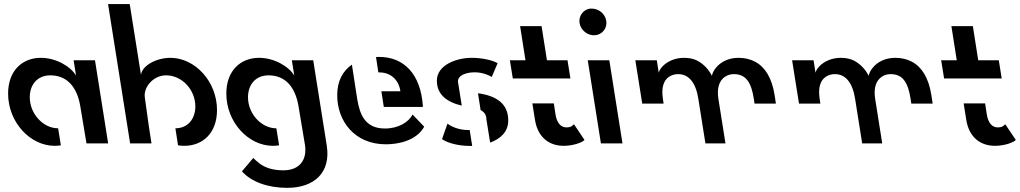

<svg xmlns="http://www.w3.org/2000/svg" viewBox="-20 -708 5036 948"><path d="M376.5 -183 407 0H514L449 -410.5H343.5L355.5 -334.5C329.5 -379.5 257 -422.5 181.5 -422.5C91 -422.5 20 -360 20 -246C20 -104.5 129 12 250 12C260.5 12 270.5 11 280.5 9.5L267 -74.5C193 -74.5 127 -146 127 -228C127 -290.5 165 -336 228.5 -336C308.5 -336 360 -282 376.5 -183Z M728 0 715 -84 695 -227.5C688 -278.5 737.5 -336 800 -336C879 -336 944.5 -264.5 944.5 -182.5C944.5 -120 906.5 -74.5 846 -74.5L859 9.5C869.5 11 879.5 12 890 12C980.5 12 1051.5 -50.5 1051.5 -164.5C1051.5 -306 942.5 -422.5 821.5 -422.5C753.5 -422.5 682.5 -385.5 676 -339L620.5 -688H513.5L622.5 0Z M1454 -183 1484.5 0 1485.5 5C1498 82 1458.5 133 1379 133C1324.5 133 1287 118.5 1262 99.5C1249.5 90 1239 80.5 1230.5 72L1174.5 138C1221 190.5 1304 219.5 1397.5 219.5C1533 219.5 1614 143 1593.5 11.5L1590.5 -7.5L1526.5 -410.5H1421L1433 -334.5C1407 -379.5 1334.5 -422.5 1259 -422.5C1168.5 -422.5 1097.5 -360 1097.5 -246C1097.5 -104.5 1206.5 12 1327.5 12C1338 12 1348 11 1358 9.5L1344.5 -74.5C1270.5 -74.5 1204.5 -146 1204.5 -228C1204.5 -290.5 1242.5 -336 1306 -336C1386 -336 1437.5 -282 1454 -183Z M1744 -217.5 1717.5 -389C1671 -356 1645 -307.5 1645 -237.5C1645 -112 1729 4.5 1885.5 4.5C1945 4.5 2036 -12.5 2074.5 -82.5L2017 -142.5C1998 -105 1947.5 -73.5 1880.5 -73.5C1782 -73.5 1756.5 -143.5 1744 -217.5ZM1836.5 -426.5 1848 -350.5H1852.5C1919.5 -350.5 1951.5 -301.5 1957 -257.5H1863L1875 -180H2067.5C2068 -181 2068 -182.5 2068 -184C2057 -343.5 1974 -427 1851.5 -427C1845.5 -427 1841.5 -427 1836.5 -426.5Z M2381.5 -119.5 2400 -4C2450 -22 2489.5 -56 2489.5 -113.5C2489.5 -197 2429.5 -235.5 2340 -247.5L2353 -164.5C2370 -155.5 2381.5 -142 2381.5 -119.5ZM2137 -309.5C2137 -241.5 2186.5 -203.5 2260 -186.5L2241 -305.5C2241 -339.5 2288.5 -351 2323.5 -351C2363.5 -351 2396.5 -335.5 2408 -328L2437 -396C2409 -412.5 2354.5 -422.5 2309.5 -422.5C2234 -422.5 2137 -387.5 2137 -309.5ZM2162.5 -21C2193 0 2247.5 12.5 2300 12.5H2311.5L2299 -66H2290C2243 -66 2205 -85 2189.5 -97.5Z M2497.5 -410.5 2512 -320.5H2796.5L2782 -410.5H2680.5L2654 -579H2548L2574.5 -410.5ZM2608.5 -197.5 2621.5 -116C2635.5 -28 2693.5 12 2763 12C2812 12 2856.5 -5.5 2866 -17L2814 -94.5C2813 -93 2809.5 -90 2803.5 -85.5C2797 -81 2788 -79 2776.5 -79C2748.5 -79 2729 -101.5 2722.5 -145L2714.5 -197.5Z M2917 -534C2953 -536 2979 -568.5 2973.5 -604.5C2967.5 -642.5 2933.5 -667.5 2896.5 -665.5C2862 -663.5 2836 -630.5 2841.5 -594.5C2847 -558.5 2881.5 -531.5 2917 -534ZM2882 -410.5 2947 0H3053.5L2988.5 -410.5Z M3702 -220.5 3705.5 -196.5H3811L3804.5 -239.5C3791 -323.5 3757.5 -377 3709 -403C3684.5 -416 3657 -422.5 3626.5 -422.5C3577 -422.5 3538.5 -402 3516 -374.5C3504.5 -361 3497.5 -347 3495 -333.5C3481.5 -361 3457.5 -390.5 3422 -409C3404 -418 3382.5 -422.5 3357.5 -422.5C3311.5 -422.5 3274.5 -404 3252.5 -381.5C3241.5 -370 3235 -359.5 3232.5 -349L3223 -410.5H3117L3151 -196.5H3256.5L3253 -220.5C3244.5 -276 3257 -311.5 3283.5 -329C3296.5 -337.5 3311.5 -342 3328.5 -342C3381 -342 3415.5 -300 3428 -220.5L3463 0H3562L3527 -220.5C3518.5 -275 3532.5 -310.5 3559 -328.5C3572 -337.5 3587 -342 3603.5 -342C3664 -342 3689.5 -300 3702 -220.5Z M4476 -220.5 4479.5 -196.5H4585L4578.5 -239.5C4565 -323.5 4531.5 -377 4483 -403C4458.5 -416 4431 -422.5 4400.5 -422.5C4351 -422.5 4312.5 -402 4290 -374.5C4278.5 -361 4271.5 -347 4269 -333.5C4255.5 -361 4231.5 -390.5 4196 -409C4178 -418 4156.5 -422.5 4131.5 -422.5C4085.5 -422.5 4048.5 -404 4026.5 -381.5C4015.5 -370 4009 -359.5 4006.5 -349L3997 -410.5H3891L3925 -196.5H4030.5L4027 -220.5C4018.5 -276 4031 -311.5 4057.5 -329C4070.5 -337.5 4085.5 -342 4102.5 -342C4155 -342 4189.5 -300 4202 -220.5L4237 0H4336L4301 -220.5C4292.5 -275 4306.5 -310.5 4333 -328.5C4346 -337.5 4361 -342 4377.5 -342C4438 -342 4463.5 -300 4476 -220.5Z M4627 -410.5 4641.5 -320.5H4926L4911.5 -410.5H4810L4783.5 -579H4677.5L4704 -410.5ZM4738 -197.5 4751 -116C4765 -28 4823 12 4892.5 12C4941.5 12 4986 -5.5 4995.5 -17L4943.5 -94.5C4942.5 -93 4939 -90 4933 -85.5C4926.5 -81 4917.5 -79 4906 -79C4878 -79 4858.5 -101.5 4852 -145L4844 -197.5Z"/></svg>

Font: Font.Observer
Style: Regular
Weight: 500
Italic angle: 9°
Version: Version 1.001;FEAKit 1.0